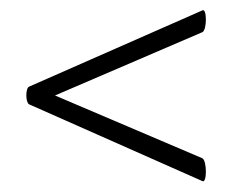

<svg xmlns="http://www.w3.org/2000/svg" viewBox="-20 -374 447 370"><path d="M370 -69 86 -190 370 -312C379 -316 379 -359 370 -354L36 -207C29 -204 29 -177 36 -173L370 -25C379 -20 379 -64 370 -69Z"/></svg>

Font: Cormorant Infant Book
Style: Regular
Weight: 500
Designer: Christian Thalmann (Catharsis Fonts)
Version: Version 1.000;PS 002.000;hotconv 1.0.88;makeotf.lib2.5.64775